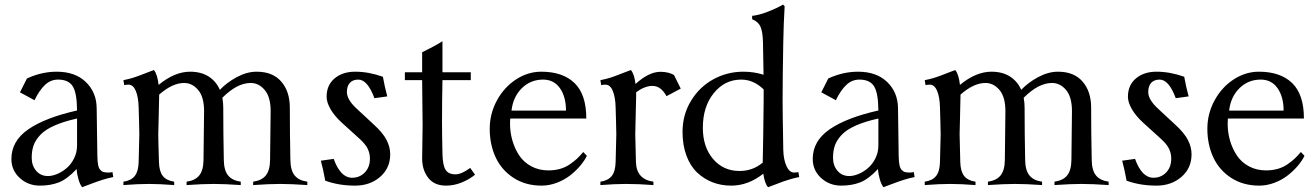

<svg xmlns="http://www.w3.org/2000/svg" viewBox="-20 -801 5695 831"><path d="M313.5 -171.4V-288.1Q254.4 -274.9 215.1 -257.3Q175.8 -239.7 154.8 -217.5Q133.8 -195.3 125.5 -172.1Q117.2 -148.9 117.2 -118.2Q117.2 -84.5 136.5 -61.8Q155.8 -39.1 187.5 -39.1Q206.5 -39.1 228.3 -48.3Q250 -57.6 269 -74Q288.1 -90.3 300.8 -116Q313.5 -141.6 313.5 -171.4ZM225.1 -490.7Q305.2 -490.7 351.3 -446.3Q397.5 -401.9 398.4 -333.5L401.4 -124.5Q401.9 -101.1 404.8 -86.7Q407.7 -72.3 414.6 -65.2Q421.4 -58.1 429.2 -56.2Q437 -54.2 451.2 -54.2Q457 -54.2 466.8 -56.2L470.2 -34.7Q447.8 -30.3 424.3 -22.9Q400.9 -15.6 371.1 -4.2Q341.3 7.3 335.4 9.3Q325.7 -2.9 319.1 -26.9Q312.5 -50.8 311.5 -69.3Q271 -25.9 234.9 -11.7Q198.7 2.4 152.8 2.4Q101.6 2.4 65.4 -30.8Q29.3 -64 29.3 -112.8Q29.3 -190.9 102.8 -241.5Q176.3 -292 313.5 -322.8Q313 -398.9 294.7 -427.7Q276.4 -456.5 231.4 -456.5Q199.2 -456.5 174.8 -433.6Q150.4 -410.6 129.4 -367.2L66.4 -401.4L96.7 -461.4Q160.6 -490.7 225.1 -490.7Z M646 -498Q661.1 -480.5 666.5 -433.6Q735.8 -490.7 802.7 -490.7Q850.1 -490.7 882.8 -470Q915.5 -449.2 931.6 -412.1Q961.4 -443.8 1005.1 -467.3Q1048.8 -490.7 1090.8 -490.7Q1160.2 -490.7 1197.3 -448Q1234.4 -405.3 1234.4 -335Q1234.4 -225.1 1236.8 -108.9Q1237.3 -64.5 1254.9 -42.2Q1272.5 -20 1310.1 -14.6V0Q1240.2 -4.9 1192.9 -4.9Q1145.5 -4.9 1075.7 0V-14.6Q1113.3 -20 1130.9 -42.2Q1148.4 -64.5 1148.9 -108.9Q1151.4 -278.3 1151.4 -319.8Q1151.4 -381.3 1125.7 -411.6Q1100.1 -441.9 1064.9 -441.9Q1006.3 -441.9 942.4 -377.9Q946.3 -356.9 946.3 -335Q946.3 -225.1 948.7 -108.9Q949.2 -64.5 966.8 -42.2Q984.4 -20 1022 -14.6V0Q952.1 -4.9 904.8 -4.9Q857.4 -4.9 787.6 0V-14.6Q825.2 -20 842.8 -42.2Q860.4 -64.5 860.8 -108.9Q863.3 -278.8 863.3 -319.8Q863.3 -381.3 837.6 -411.6Q812 -441.9 776.9 -441.9Q726.1 -441.9 668.9 -391.6V-388.2Q668.9 -362.3 667 -302.7Q665 -243.2 665 -219.7Q665 -193.8 668 -100.1Q668.9 -59.6 684.6 -39.6Q700.2 -19.5 733.9 -14.6V0Q670.4 -4.9 624 -4.9Q577.6 -4.9 514.2 0V-14.6Q547.9 -19.5 563.5 -39.6Q579.1 -59.6 580.1 -100.1Q583 -193.8 583 -219.7Q583 -242.7 581.8 -277.6Q580.6 -312.5 580.1 -335.9Q579.1 -379.9 567.9 -407.2Q556.6 -434.6 536.1 -434.6Q526.4 -434.6 517.6 -432.6L514.2 -454.1Q537.6 -458.5 558.1 -465.1Q578.6 -471.7 606.7 -482.9Q634.8 -494.1 646 -498Z M1503.9 -31.7Q1536.6 -31.7 1558.8 -54.4Q1581.1 -77.1 1581.1 -115.2Q1581.1 -136.2 1571.8 -156.5Q1562.5 -176.8 1534.7 -201.7L1460 -269.5Q1427.2 -299.3 1410.4 -328.9Q1393.6 -358.4 1393.6 -382.3Q1393.6 -432.6 1428.2 -461.7Q1462.9 -490.7 1517.1 -490.7Q1575.7 -490.7 1637.2 -468.8Q1645.5 -422.9 1656.2 -383.8L1600.6 -376Q1570.8 -456.5 1530.8 -456.5Q1507.3 -456.5 1494.4 -442.6Q1481.4 -428.7 1481.4 -402.3Q1481.4 -370.1 1522.9 -331.5L1598.1 -261.7Q1637.7 -225.6 1653.3 -194.8Q1668.9 -164.1 1668.9 -133.3Q1668.9 -73.2 1625.2 -35.4Q1581.5 2.4 1517.1 2.4Q1446.3 2.4 1387.7 -19Q1378.9 -67.9 1368.7 -105.5L1424.3 -113.3Q1453.6 -31.7 1503.9 -31.7Z M2017.6 -488.3V-454.1H1895Q1893.1 -362.3 1893.1 -271Q1893.1 -224.6 1895 -135.7Q1896 -86.9 1908.2 -66.7Q1920.4 -46.4 1951.2 -46.4Q1977.5 -46.4 2015.1 -74.2L2036.1 -44.9Q2011.2 -24.4 1978 -11Q1944.8 2.4 1910.6 2.4Q1859.4 2.4 1833.3 -31.5Q1807.1 -65.4 1807.1 -115.2Q1807.1 -137.7 1808.1 -185.5Q1809.1 -233.4 1809.1 -259.3Q1809.1 -283.2 1808.1 -354.7Q1807.1 -426.3 1807.1 -454.1H1732.4V-488.3H1807.1V-574.7Q1861.3 -601.1 1895 -622.6V-488.3Z M2517.6 -288.1H2188.5Q2187.5 -280.8 2187.5 -266.1Q2187.5 -228 2197.8 -192.6Q2208 -157.2 2227.5 -127.9Q2247.1 -98.6 2279.8 -81.1Q2312.5 -63.5 2353.5 -63.5Q2380.9 -63.5 2404.1 -70.1Q2427.2 -76.7 2446 -89.6Q2464.8 -102.5 2477.1 -114Q2489.3 -125.5 2504.4 -143.1L2520 -126.5Q2509.8 -105.5 2491.2 -83.5Q2472.7 -61.5 2447.8 -42Q2422.9 -22.5 2390.1 -10Q2357.4 2.4 2324.2 2.4Q2254.4 2.4 2202.6 -31.2Q2150.9 -64.9 2125.2 -120.1Q2099.6 -175.3 2099.6 -243.7Q2099.6 -309.1 2130.9 -366.5Q2162.1 -423.8 2213.6 -457.3Q2265.1 -490.7 2322.8 -490.7Q2416 -490.7 2466.8 -441.4Q2517.6 -392.1 2517.6 -288.1ZM2193.8 -322.3H2429.7Q2429.7 -381.8 2403.6 -419.2Q2377.4 -456.5 2330.6 -456.5Q2276.4 -456.5 2238.5 -419.2Q2200.7 -381.8 2193.8 -322.3Z M2710.4 -498Q2725.6 -481 2730.5 -437.5Q2788.6 -490.2 2838.4 -490.2Q2872.6 -490.2 2897 -476.6L2926.3 -417.5L2864.7 -384.8Q2840.8 -429.2 2803.7 -429.2Q2771 -429.2 2733.4 -401.9V-388.2Q2733.4 -362.3 2731.4 -302.7Q2729.5 -243.2 2729.5 -219.7Q2729.5 -193.8 2732.4 -100.1Q2734.4 -24.9 2808.1 -14.6V0Q2744.6 -4.9 2688.5 -4.9Q2642.1 -4.9 2578.6 0V-14.6Q2612.3 -19.5 2627.9 -39.6Q2643.6 -59.6 2644.5 -100.1Q2647.5 -193.8 2647.5 -219.7Q2647.5 -242.7 2646.2 -277.6Q2645 -312.5 2644.5 -335.9Q2643.6 -379.9 2632.3 -407.2Q2621.1 -434.6 2600.6 -434.6Q2590.8 -434.6 2582 -432.6L2578.6 -454.1Q2602.1 -458.5 2622.6 -465.1Q2643.1 -471.7 2671.1 -482.9Q2699.2 -494.1 2710.4 -498Z M3145 2.4Q3101.1 2.4 3063.5 -12.2Q3025.9 -26.9 2996.6 -54.9Q2967.3 -83 2950.7 -128.2Q2934.1 -173.3 2934.1 -230.5Q2934.1 -304.2 2970.7 -364.5Q3007.3 -424.8 3067.4 -457.8Q3127.4 -490.7 3197.3 -490.7Q3244.1 -490.7 3284.7 -477.5Q3284.2 -502.4 3283.4 -551.3Q3282.7 -600.1 3282.2 -619.1Q3281.2 -662.6 3271.7 -684.8Q3262.2 -707 3235.4 -717.8V-732.4Q3264.6 -735.4 3302.2 -749.8Q3339.8 -764.2 3369.1 -781.2L3376 -773.9Q3371.6 -700.7 3370.1 -618.7Q3367.2 -456.1 3367.2 -366.2Q3367.2 -316.9 3370.1 -152.8Q3371.1 -110.8 3383.8 -82.5Q3396.5 -54.2 3417 -54.2Q3426.8 -54.2 3435.5 -56.2L3439 -34.7Q3420.4 -31.2 3401.4 -25.6Q3382.3 -20 3369.6 -15.4Q3356.9 -10.7 3336.2 -2.7Q3315.4 5.4 3304.2 9.3Q3289.6 -6.8 3283.7 -49.3Q3218.3 2.4 3145 2.4ZM3283.2 -210Q3285.2 -346.7 3285.2 -366.2V-414.1Q3241.2 -456.5 3188 -456.5Q3116.7 -456.5 3069.3 -397.9Q3022 -339.4 3022 -248Q3022 -164.6 3066.4 -112.8Q3110.8 -61 3180.7 -61Q3238.3 -61 3281.2 -97.2V-100.6Z M3781.7 -171.4V-288.1Q3722.7 -274.9 3683.3 -257.3Q3644 -239.7 3623 -217.5Q3602.1 -195.3 3593.8 -172.1Q3585.4 -148.9 3585.4 -118.2Q3585.4 -84.5 3604.7 -61.8Q3624 -39.1 3655.8 -39.1Q3674.8 -39.1 3696.5 -48.3Q3718.3 -57.6 3737.3 -74Q3756.3 -90.3 3769 -116Q3781.7 -141.6 3781.7 -171.4ZM3693.4 -490.7Q3773.4 -490.7 3819.6 -446.3Q3865.7 -401.9 3866.7 -333.5L3869.6 -124.5Q3870.1 -101.1 3873 -86.7Q3876 -72.3 3882.8 -65.2Q3889.6 -58.1 3897.5 -56.2Q3905.3 -54.2 3919.4 -54.2Q3925.3 -54.2 3935.1 -56.2L3938.5 -34.7Q3916 -30.3 3892.6 -22.9Q3869.1 -15.6 3839.4 -4.2Q3809.6 7.3 3803.7 9.3Q3793.9 -2.9 3787.4 -26.9Q3780.8 -50.8 3779.8 -69.3Q3739.3 -25.9 3703.1 -11.7Q3667 2.4 3621.1 2.4Q3569.8 2.4 3533.7 -30.8Q3497.6 -64 3497.6 -112.8Q3497.6 -190.9 3571 -241.5Q3644.5 -292 3781.7 -322.8Q3781.2 -398.9 3762.9 -427.7Q3744.6 -456.5 3699.7 -456.5Q3667.5 -456.5 3643.1 -433.6Q3618.7 -410.6 3597.7 -367.2L3534.7 -401.4L3564.9 -461.4Q3628.9 -490.7 3693.4 -490.7Z M4114.3 -498Q4129.4 -480.5 4134.8 -433.6Q4204.1 -490.7 4271 -490.7Q4318.4 -490.7 4351.1 -470Q4383.8 -449.2 4399.9 -412.1Q4429.7 -443.8 4473.4 -467.3Q4517.1 -490.7 4559.1 -490.7Q4628.4 -490.7 4665.5 -448Q4702.6 -405.3 4702.6 -335Q4702.6 -225.1 4705.1 -108.9Q4705.6 -64.5 4723.1 -42.2Q4740.7 -20 4778.3 -14.6V0Q4708.5 -4.9 4661.1 -4.9Q4613.8 -4.9 4543.9 0V-14.6Q4581.5 -20 4599.1 -42.2Q4616.7 -64.5 4617.2 -108.9Q4619.6 -278.3 4619.6 -319.8Q4619.6 -381.3 4594 -411.6Q4568.4 -441.9 4533.2 -441.9Q4474.6 -441.9 4410.6 -377.9Q4414.6 -356.9 4414.6 -335Q4414.6 -225.1 4417 -108.9Q4417.5 -64.5 4435.1 -42.2Q4452.6 -20 4490.2 -14.6V0Q4420.4 -4.9 4373 -4.9Q4325.7 -4.9 4255.9 0V-14.6Q4293.5 -20 4311 -42.2Q4328.6 -64.5 4329.1 -108.9Q4331.5 -278.8 4331.5 -319.8Q4331.5 -381.3 4305.9 -411.6Q4280.3 -441.9 4245.1 -441.9Q4194.3 -441.9 4137.2 -391.6V-388.2Q4137.2 -362.3 4135.3 -302.7Q4133.3 -243.2 4133.3 -219.7Q4133.3 -193.8 4136.2 -100.1Q4137.2 -59.6 4152.8 -39.6Q4168.5 -19.5 4202.1 -14.6V0Q4138.7 -4.9 4092.3 -4.9Q4045.9 -4.9 3982.4 0V-14.6Q4016.1 -19.5 4031.7 -39.6Q4047.4 -59.6 4048.3 -100.1Q4051.3 -193.8 4051.3 -219.7Q4051.3 -242.7 4050 -277.6Q4048.8 -312.5 4048.3 -335.9Q4047.4 -379.9 4036.1 -407.2Q4024.9 -434.6 4004.4 -434.6Q3994.6 -434.6 3985.8 -432.6L3982.4 -454.1Q4005.9 -458.5 4026.4 -465.1Q4046.9 -471.7 4075 -482.9Q4103 -494.1 4114.3 -498Z M4972.2 -31.7Q5004.9 -31.7 5027.1 -54.4Q5049.3 -77.1 5049.3 -115.2Q5049.3 -136.2 5040 -156.5Q5030.8 -176.8 5002.9 -201.7L4928.2 -269.5Q4895.5 -299.3 4878.7 -328.9Q4861.8 -358.4 4861.8 -382.3Q4861.8 -432.6 4896.5 -461.7Q4931.2 -490.7 4985.4 -490.7Q5043.9 -490.7 5105.5 -468.8Q5113.8 -422.9 5124.5 -383.8L5068.8 -376Q5039.1 -456.5 4999 -456.5Q4975.6 -456.5 4962.6 -442.6Q4949.7 -428.7 4949.7 -402.3Q4949.7 -370.1 4991.2 -331.5L5066.4 -261.7Q5106 -225.6 5121.6 -194.8Q5137.2 -164.1 5137.2 -133.3Q5137.2 -73.2 5093.5 -35.4Q5049.8 2.4 4985.4 2.4Q4914.6 2.4 4856 -19Q4847.2 -67.9 4836.9 -105.5L4892.6 -113.3Q4921.9 -31.7 4972.2 -31.7Z M5623.5 -288.1H5294.4Q5293.5 -280.8 5293.5 -266.1Q5293.5 -228 5303.7 -192.6Q5314 -157.2 5333.5 -127.9Q5353 -98.6 5385.7 -81.1Q5418.5 -63.5 5459.5 -63.5Q5486.8 -63.5 5510 -70.1Q5533.2 -76.7 5552 -89.6Q5570.8 -102.5 5583 -114Q5595.2 -125.5 5610.4 -143.1L5626 -126.5Q5615.7 -105.5 5597.2 -83.5Q5578.6 -61.5 5553.7 -42Q5528.8 -22.5 5496.1 -10Q5463.4 2.4 5430.2 2.4Q5360.4 2.4 5308.6 -31.2Q5256.8 -64.9 5231.2 -120.1Q5205.6 -175.3 5205.6 -243.7Q5205.6 -309.1 5236.8 -366.5Q5268.1 -423.8 5319.6 -457.3Q5371.1 -490.7 5428.7 -490.7Q5522 -490.7 5572.8 -441.4Q5623.5 -392.1 5623.5 -288.1ZM5299.8 -322.3H5535.6Q5535.6 -381.8 5509.5 -419.2Q5483.4 -456.5 5436.5 -456.5Q5382.3 -456.5 5344.5 -419.2Q5306.6 -381.8 5299.8 -322.3Z"/></svg>

Font: Flanker
Style: Regular
Weight: 400
Designer: Flanker
Foundry: Flanker
Version: Version 2.027